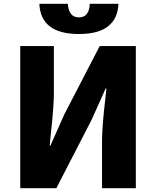

<svg xmlns="http://www.w3.org/2000/svg" viewBox="-20 -985 817 1005"><path d="M86 0V-744H262V-498Q262 -427 245 -273Q242 -239 240 -223H244L317 -387L502 -744H691V-372V0H514V-247Q514 -321 532 -475Q535 -507 537 -522H533L460 -359L275 0ZM393 -807Q193 -807 186 -965H335Q340 -894 393 -894Q447 -894 450 -965H600Q597 -891 550 -851Q500 -807 393 -807Z"/></svg>

Font: GenSekiGothic TW H
Style: Regular
Weight: 900
Version: Version 1.501;PS 1;hotconv 16.6.51;makeotf.lib2.5.65220